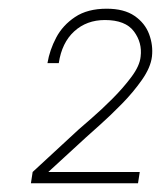

<svg xmlns="http://www.w3.org/2000/svg" viewBox="-20 -725 370 441"><path d="M115 -580H89Q94 -610 109 -638.5Q124 -667 152.5 -686Q181 -705 225 -705Q265 -705 289 -688.5Q313 -672 322.5 -646.5Q332 -621 329 -595Q326 -570 306 -541.5Q286 -513 260 -486.5Q234 -460 210.5 -439Q187 -418 177 -409L91 -330H301L297 -304H51L55 -330L160 -427Q169 -435 191 -454Q213 -473 238 -498Q263 -523 282 -548.5Q301 -574 303 -595Q307 -627 287.5 -653Q268 -679 221 -679Q179 -679 150.5 -653Q122 -627 115 -580Z"/></svg>

Font: Haskoy Thin
Style: Italic
Weight: 100
Designer: Ertekin Erdin
Foundry: Ertekin Erdin
Version: Version 2.000; ttfautohint (v1.8.4.7-5d5b)